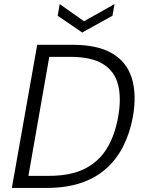

<svg xmlns="http://www.w3.org/2000/svg" viewBox="-20 -919 707 939"><path d="M38 0 162 -700H334Q457 -700 528.5 -658Q600 -616 624.5 -537Q649 -458 630 -348Q615 -267 582 -202.5Q549 -138 497 -92.5Q445 -47 373.5 -23.5Q302 0 210 0ZM119 -59H220Q326 -59 395 -94Q464 -129 503 -193.5Q542 -258 558 -348Q574 -439 557.5 -504.5Q541 -570 484.5 -605.5Q428 -641 322 -641H221ZM540 -899 530 -842 382 -760 262 -842 272 -899 391 -815Z"/></svg>

Font: DM Sans 9pt Light
Style: Italic
Weight: 300
Italic angle: -10°
Version: Version 4.004;gftools[0.9.30]